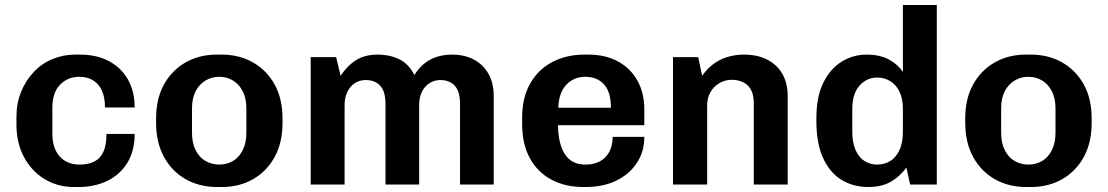

<svg xmlns="http://www.w3.org/2000/svg" viewBox="-20 -740 4443 770"><path d="M276 10Q211 10 158.5 -22Q106 -54 76 -110.5Q46 -167 46 -240V-271Q46 -326 64.5 -371.5Q83 -417 115 -451Q147 -485 190 -503Q233 -521 282 -521H301Q368 -521 417.5 -494.5Q467 -468 493.5 -420.5Q520 -373 520 -309H401Q401 -350 388.5 -377Q376 -404 353 -418Q330 -432 298 -432Q252 -432 221 -400.5Q190 -369 190 -308V-205Q190 -145 219.5 -112.5Q249 -80 299 -80Q334 -80 358 -92Q382 -104 394.5 -131Q407 -158 407 -203H520Q520 -135 491 -87.5Q462 -40 411 -15Q360 10 295 10Z M850 10Q780 10 724.5 -21.5Q669 -53 637.5 -111Q606 -169 606 -247V-265Q606 -344 637.5 -401Q669 -458 724 -489.5Q779 -521 849 -521H869Q940 -521 995 -489.5Q1050 -458 1081.5 -401Q1113 -344 1113 -265V-247Q1113 -168 1081.5 -110.5Q1050 -53 995 -21.5Q940 10 870 10ZM859 -80Q890 -80 914.5 -94.5Q939 -109 953.5 -138Q968 -167 968 -207V-305Q968 -346 953.5 -374Q939 -402 914.5 -417Q890 -432 859 -432Q829 -432 804 -417Q779 -402 764.5 -374Q750 -346 750 -305V-207Q750 -167 764.5 -138Q779 -109 804 -94.5Q829 -80 859 -80Z M1226 0V-511H1328L1346 -436Q1372 -476 1407.5 -498.5Q1443 -521 1494 -521Q1544 -521 1582 -502Q1620 -483 1642 -439Q1666 -479 1704 -500Q1742 -521 1794 -521Q1843 -521 1880.5 -501Q1918 -481 1939 -444Q1960 -407 1960 -354V0H1825V-323Q1825 -373 1804 -396Q1783 -419 1746 -419Q1722 -419 1702.5 -406.5Q1683 -394 1672 -371.5Q1661 -349 1661 -320V0H1526V-323Q1526 -373 1505 -396Q1484 -419 1446 -419Q1422 -419 1403 -406.5Q1384 -394 1373 -371.5Q1362 -349 1362 -320V0Z M2319 10Q2247 10 2191.5 -19.5Q2136 -49 2105 -105.5Q2074 -162 2074 -243V-268Q2074 -349 2106.5 -405.5Q2139 -462 2195.5 -491.5Q2252 -521 2324 -521H2340Q2408 -521 2458.5 -493.5Q2509 -466 2536.5 -416.5Q2564 -367 2564 -301V-238H2218Q2218 -190 2230 -154Q2242 -118 2266 -99Q2290 -80 2329 -80Q2361 -80 2385 -92.5Q2409 -105 2423 -130Q2437 -155 2437 -191H2564Q2564 -132 2534 -86.5Q2504 -41 2451.5 -15.5Q2399 10 2330 10ZM2219 -308H2430Q2430 -371 2402.5 -401.5Q2375 -432 2327 -432Q2282 -432 2251.5 -400.5Q2221 -369 2219 -308Z M2679 0V-511H2780L2796 -436Q2826 -479 2868.5 -500Q2911 -521 2965 -521Q3017 -521 3056.5 -501Q3096 -481 3117.5 -444Q3139 -407 3139 -354V0H3003V-325Q3003 -374 2979 -397Q2955 -420 2914 -420Q2888 -420 2865 -406.5Q2842 -393 2829 -370Q2816 -347 2816 -318V0Z M3463 10Q3403 10 3356 -18Q3309 -46 3281.5 -105Q3254 -164 3254 -255V-266Q3254 -351 3281.5 -407.5Q3309 -464 3355 -492.5Q3401 -521 3455 -521Q3509 -521 3545.5 -501Q3582 -481 3601 -451V-720H3737V0H3630L3615 -68Q3591 -34 3554 -12Q3517 10 3463 10ZM3498 -80Q3527 -80 3550 -94Q3573 -108 3587 -137.5Q3601 -167 3601 -213V-302Q3601 -344 3587.5 -372Q3574 -400 3550.5 -414.5Q3527 -429 3498 -429Q3456 -429 3427 -396.5Q3398 -364 3398 -302V-213Q3398 -167 3411.5 -137.5Q3425 -108 3447.5 -94Q3470 -80 3498 -80Z M4095 10Q4025 10 3969.5 -21.5Q3914 -53 3882.5 -111Q3851 -169 3851 -247V-265Q3851 -344 3882.5 -401Q3914 -458 3969 -489.5Q4024 -521 4094 -521H4114Q4185 -521 4240 -489.5Q4295 -458 4326.5 -401Q4358 -344 4358 -265V-247Q4358 -168 4326.5 -110.5Q4295 -53 4240 -21.5Q4185 10 4115 10ZM4104 -80Q4135 -80 4159.5 -94.5Q4184 -109 4198.5 -138Q4213 -167 4213 -207V-305Q4213 -346 4198.5 -374Q4184 -402 4159.5 -417Q4135 -432 4104 -432Q4074 -432 4049 -417Q4024 -402 4009.5 -374Q3995 -346 3995 -305V-207Q3995 -167 4009.5 -138Q4024 -109 4049 -94.5Q4074 -80 4104 -80Z"/></svg>

Font: Chivo Medium SemiBold
Style: Regular
Weight: 600
Version: Version 2.002